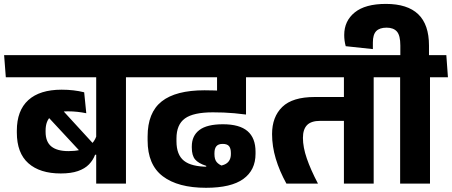

<svg xmlns="http://www.w3.org/2000/svg" viewBox="-44 -916 2254 958"><path d="M584.5 -568H436V0H584.5ZM405 -530.5H674L666 -641H397ZM-15 -530.5H612L604.5 -641H-23.5ZM174.5 -355.5 382.5 -131.5 436 -183 238 -399ZM40 -255Q40 -152.5 97.5 -101.5Q155 -50.5 259 -50.5Q310.5 -50.5 345 -62.5Q379.5 -74.5 400 -95.8Q420.5 -117 430.5 -144H445.5L438.5 -242.5Q428 -204 393.5 -183Q359 -162 297.5 -162Q241 -162 212.2 -185.2Q183.5 -208.5 183.5 -258V-264.5Q183.5 -313 210.8 -336.8Q238 -360.5 295 -360.5Q319.5 -360.5 342 -358Q364.5 -355.5 386.5 -351L376 -455.5Q350 -462 322.5 -465.2Q295 -468.5 263.5 -468.5Q154.5 -468.5 97.2 -416.5Q40 -364.5 40 -264Z M1000.5 -530.5H1269L1261 -641H992.5ZM1183 -568H1039.5V-467.5H1183ZM639 -530.5H1292.5L1285 -641H630.5ZM1039 -569V-392.5L1183.5 -344.5V-569ZM692.5 -235V-215.5Q692.5 -94 768.2 -36.5Q844 21 984 21Q1109 21 1170 -23Q1231 -67 1231 -148.5V-159Q1231 -227.5 1191 -261.8Q1151 -296 1068.5 -296Q988.5 -296 950.8 -267.2Q913 -238.5 913 -185.5V-179.5Q913 -140.5 929.2 -120.8Q945.5 -101 985 -88.5V-77.5L1072 -85.5Q1048 -94 1037 -107.5Q1026 -121 1026 -147V-151.5Q1026 -175 1035.8 -186.5Q1045.5 -198 1067 -198Q1089.5 -198 1098.8 -186.8Q1108 -175.5 1108 -152.5V-147.5Q1108 -114 1083.8 -99Q1059.5 -84 994.5 -84Q911.5 -84 874 -113.8Q836.5 -143.5 836.5 -211V-225Q836.5 -294.5 878.8 -325Q921 -355.5 1018 -355.5Q1046 -355.5 1072 -354.5Q1098 -353.5 1125 -351Q1152 -348.5 1183.5 -344.5V-451Q1128 -458.5 1078.2 -462Q1028.5 -465.5 976.5 -465.5Q833 -465.5 762.8 -410Q692.5 -354.5 692.5 -235Z M1820.5 -568H1672V0H1820.5ZM1641 -530.5H1910L1902.5 -641H1633.5ZM1252 -530.5H1861.5L1854 -641H1244.5ZM1385 0H1542.5Q1506 -69.5 1486.8 -125.5Q1467.5 -181.5 1467.5 -228Q1467.5 -270.5 1488 -291.8Q1508.5 -313 1554.5 -313H1731V-432H1526.5Q1415.5 -432 1364.5 -382.5Q1313.5 -333 1313.5 -247Q1313.5 -186 1332 -124.2Q1350.5 -62.5 1385 0Z M2101.5 0V-568H1952.5V0ZM2191 -530.5 2183 -641H1863L1871 -530.5ZM1881.5 -896.5Q1778.5 -896.5 1726 -854Q1673.5 -811.5 1673.5 -741.5Q1673.5 -728 1675.2 -714Q1677 -700 1681 -685.5L1816.5 -671V-704Q1816.5 -743.5 1833.2 -760.8Q1850 -778 1885 -778Q1919.5 -778 1936.5 -758.5Q1953.5 -739 1953.5 -689V-625.5H2096.5V-688.5Q2096.5 -793.5 2042.8 -845Q1989 -896.5 1881.5 -896.5Z"/></svg>

Font: Anek Devanagari Medium
Style: Bold
Weight: 700
Version: Version 1.003